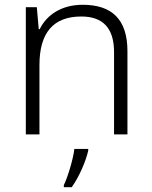

<svg xmlns="http://www.w3.org/2000/svg" viewBox="-20 -562 636 803"><path d="M326 -542C236 -542 175 -499 146 -440H142L134 -532H88V0H145V-290C145 -425 203 -493 320 -493C409 -493 457 -446 457 -344V0H513V-348C513 -482 447 -542 326 -542ZM349 68V61H291C286 104 263 180 247 212V221H280C312 176 339 112 349 68Z"/></svg>

Font: Noto Sans Telugu Light
Style: Regular
Weight: 300
Designer: Jelle Bosma - Monotype Design Team
Foundry: Monotype Imaging Inc.
Version: Version 2.005